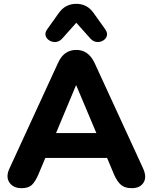

<svg xmlns="http://www.w3.org/2000/svg" viewBox="-20 -975 798 1004"><path d="M305 -773Q290 -757 271.5 -755.5Q253 -754 238 -763.5Q223 -773 218.5 -788.5Q214 -804 227 -822L286 -905Q304 -931 327.5 -943Q351 -955 379 -955Q407 -955 430 -943Q453 -931 471 -905L530 -822Q543 -804 539 -788.5Q535 -773 520 -763.5Q505 -754 486.5 -755.5Q468 -757 453 -773L379 -856ZM93 9Q49 9 29 -21Q9 -51 30 -95L283 -645Q299 -681 323 -697.5Q347 -714 379 -714Q410 -714 434 -697.5Q458 -681 475 -645L728 -95Q749 -49 730.5 -20Q712 9 669 9Q633 9 613 -8Q593 -25 577 -61L540 -149H217L180 -61Q164 -24 146 -7.5Q128 9 93 9ZM377 -528 273 -279H484L379 -528Z"/></svg>

Font: Chiron GoRound TC EB
Style: Regular
Weight: 700
Designer: Ryoko NISHIZUKA 西塚涼子 (kana, bopomofo & ideographs); Paul D. Hunt (Latin, Greek & Cyrillic); Sandoll Communications 산돌커뮤니
Foundry: Adobe
Version: Version 1.000;hotconv 1.1.1;makeotfexe 2.6.0